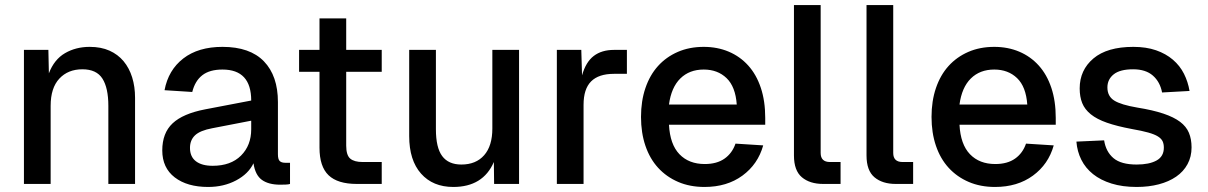

<svg xmlns="http://www.w3.org/2000/svg" viewBox="-20 -730 4793 762"><path d="M75 0V-532H172L174 -439Q195 -494 238 -519Q281 -544 336 -544Q381 -544 414.5 -529Q448 -514 470.5 -487Q493 -460 504.5 -423Q516 -386 516 -342V0H410V-310Q410 -381 386.5 -418Q363 -455 307 -455Q250 -455 215.5 -418Q181 -381 181 -310V0Z M806 12Q723 12 673.5 -26Q624 -64 624 -133Q624 -202 665 -240.5Q706 -279 794 -296L977 -331Q977 -454 863 -454Q812 -454 783 -431.5Q754 -409 743 -365L633 -372Q648 -452 707.5 -498Q767 -544 863 -544Q972 -544 1027.5 -486.5Q1083 -429 1083 -325V-118Q1083 -98 1090 -91Q1097 -84 1112 -84H1131V0Q1126 2 1114.5 2.5Q1103 3 1092 3Q1046 3 1019.5 -16Q993 -35 986 -82Q966 -40 917 -14Q868 12 806 12ZM824 -72Q896 -72 936.5 -112.5Q977 -153 977 -217V-251L822 -221Q774 -212 754 -193Q734 -174 734 -143Q734 -108 757.5 -90Q781 -72 824 -72Z M1396 0Q1320 0 1284 -34.5Q1248 -69 1248 -144V-445H1167V-532H1248V-657H1354V-532H1495V-445H1354V-152Q1354 -114 1370 -100.5Q1386 -87 1419 -87H1495V0Z M1779 12Q1698 12 1651 -41Q1604 -94 1604 -190V-532H1710V-217Q1710 -144 1735 -110.5Q1760 -77 1811 -77Q1869 -77 1901.5 -114Q1934 -151 1934 -220V-532H2040V0H1941L1940 -87Q1897 12 1779 12Z M2190 0V-532H2287L2290 -431Q2305 -484 2336.5 -508Q2368 -532 2417 -532H2468V-437H2417Q2356 -437 2326 -407Q2296 -377 2296 -314V0Z M2776 12Q2718 12 2671.5 -8Q2625 -28 2592 -64Q2559 -100 2541.5 -151.5Q2524 -203 2524 -266Q2524 -329 2541.5 -380.5Q2559 -432 2591.5 -468Q2624 -504 2670 -524Q2716 -544 2773 -544Q2827 -544 2872 -525Q2917 -506 2949.5 -470Q2982 -434 2999.5 -381.5Q3017 -329 3017 -262V-235H2635Q2639 -157 2676.5 -118Q2714 -79 2777 -79Q2825 -79 2855.5 -100.5Q2886 -122 2899 -160L3009 -153Q2988 -78 2926.5 -33Q2865 12 2776 12ZM2904 -315Q2899 -386 2863.5 -420Q2828 -454 2773 -454Q2716 -454 2680 -418.5Q2644 -383 2635 -315Z M3247 0Q3194 0 3162.5 -26.5Q3131 -53 3131 -113V-710H3237V-123Q3237 -87 3274 -87H3316V0Z M3535 0Q3482 0 3450.5 -26.5Q3419 -53 3419 -113V-710H3525V-123Q3525 -87 3562 -87H3604V0Z M3929 12Q3871 12 3824.5 -8Q3778 -28 3745 -64Q3712 -100 3694.5 -151.5Q3677 -203 3677 -266Q3677 -329 3694.5 -380.5Q3712 -432 3744.5 -468Q3777 -504 3823 -524Q3869 -544 3926 -544Q3980 -544 4025 -525Q4070 -506 4102.5 -470Q4135 -434 4152.5 -381.5Q4170 -329 4170 -262V-235H3788Q3792 -157 3829.5 -118Q3867 -79 3930 -79Q3978 -79 4008.5 -100.5Q4039 -122 4052 -160L4162 -153Q4141 -78 4079.5 -33Q4018 12 3929 12ZM4057 -315Q4052 -386 4016.5 -420Q3981 -454 3926 -454Q3869 -454 3833 -418.5Q3797 -383 3788 -315Z M4491 12Q4435 12 4391.5 -1.5Q4348 -15 4318 -39Q4288 -63 4271.5 -96Q4255 -129 4252 -168L4362 -173Q4369 -128 4399 -102.5Q4429 -77 4491 -77Q4541 -77 4570 -93Q4599 -109 4599 -144Q4599 -159 4594 -169.5Q4589 -180 4575.5 -188.5Q4562 -197 4537 -204Q4512 -211 4472 -218Q4413 -229 4373 -243Q4333 -257 4309 -276.5Q4285 -296 4275 -321Q4265 -346 4265 -379Q4265 -452 4319.5 -498Q4374 -544 4478 -544Q4529 -544 4568 -530.5Q4607 -517 4635 -493Q4663 -469 4679 -437Q4695 -405 4701 -369L4592 -363Q4584 -405 4555.5 -430Q4527 -455 4477 -455Q4425 -455 4400 -435Q4375 -415 4375 -383Q4375 -348 4402 -331Q4429 -314 4494 -303Q4556 -293 4597.5 -279Q4639 -265 4663.5 -246.5Q4688 -228 4698.5 -203Q4709 -178 4709 -145Q4709 -108 4693 -78.5Q4677 -49 4648 -29Q4619 -9 4579 1.5Q4539 12 4491 12Z"/></svg>

Font: Geist Med
Style: Regular
Weight: 400
Designer: Basement.studio, Andrés Briganti, Mateo Zaragoza
Foundry: Basement.studio, Vercel, Andrés Briganti, Guido Ferreyra, Mateo Zaragoza
Version: Version 1.401